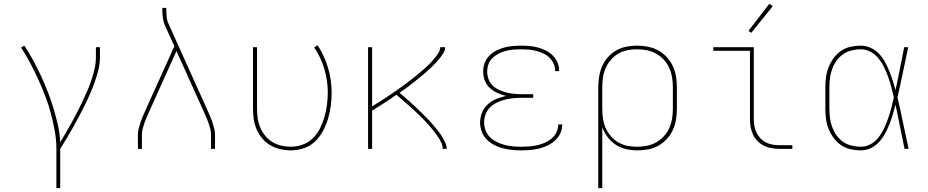

<svg xmlns="http://www.w3.org/2000/svg" viewBox="-20 -776 4840 1001"><path d="M274 205V0Q274 -47 265.5 -93.5Q257 -140 245 -185.5Q233 -231 216 -275Q199 -319 179.5 -362Q160 -405 138 -446.5Q116 -488 90 -528L107 -538Q132 -500 153.5 -460.5Q175 -421 194 -380Q213 -339 229.5 -296.5Q246 -254 259 -211Q272 -168 282 -123.5Q292 -79 294 -34Q309 -60 324.5 -86Q340 -112 354.5 -138.5Q369 -165 383 -192Q397 -219 410 -246.5Q423 -274 435 -302Q447 -330 456.5 -358.5Q466 -387 473 -417Q480 -447 480 -477V-530H501V-477Q501 -444 493 -412Q485 -380 474 -349Q463 -318 450 -288Q437 -258 422.5 -228.5Q408 -199 392.5 -170Q377 -141 361 -112.5Q345 -84 328.5 -56Q312 -28 294 0V205Z M699 0V-74Q699 -91 703.5 -107.5Q708 -124 713.5 -140.5Q719 -157 726 -173Q733 -189 740 -205L889 -535L841 -641Q832 -661 829 -683.5Q826 -706 826 -728V-735H847V-728Q847 -708 849 -687.5Q851 -667 860 -649L1060 -205Q1067 -189 1074 -173Q1081 -157 1086.5 -140.5Q1092 -124 1096.5 -107.5Q1101 -91 1101 -74V0H1080V-74Q1080 -90 1076 -105.5Q1072 -121 1066.5 -136.5Q1061 -152 1054.5 -167Q1048 -182 1041 -197L900 -510L759 -197Q752 -182 745.5 -167Q739 -152 733.5 -136.5Q728 -121 724 -105.5Q720 -90 720 -74V0Z M1495 8Q1468 8 1440.5 1.5Q1413 -5 1389 -19Q1365 -33 1347 -54.5Q1329 -76 1318 -101.5Q1307 -127 1303 -154.5Q1299 -182 1299 -210V-530H1320V-210Q1320 -185 1323.5 -160Q1327 -135 1336.5 -112Q1346 -89 1362 -69Q1378 -49 1399.5 -36Q1421 -23 1445.5 -17Q1470 -11 1495 -11Q1527 -11 1558 -22Q1589 -33 1611.5 -55.5Q1634 -78 1648.5 -107Q1663 -136 1671.5 -166.5Q1680 -197 1684.5 -229Q1689 -261 1689 -293Q1689 -356 1671 -416.5Q1653 -477 1618 -529L1636 -540Q1672 -485 1690.5 -421.5Q1709 -358 1709 -293Q1709 -258 1704.5 -224Q1700 -190 1690 -156.5Q1680 -123 1663.5 -92.5Q1647 -62 1622 -38Q1597 -14 1563.5 -3Q1530 8 1495 8Z M1899 0V-530H1920V-221Q1932 -229 1945 -237Q1958 -245 1970.5 -253Q1983 -261 1995.5 -269.5Q2008 -278 2020.5 -286Q2033 -294 2045 -303Q2057 -312 2069.5 -320.5Q2082 -329 2094 -338Q2106 -347 2117.5 -356Q2129 -365 2141 -374.5Q2153 -384 2164.5 -393.5Q2176 -403 2187 -413Q2198 -423 2209 -433Q2220 -443 2230 -454Q2240 -465 2249.5 -477Q2259 -489 2267 -502Q2275 -515 2275 -530H2301Q2301 -516 2293.5 -503Q2286 -490 2277.5 -478.5Q2269 -467 2259.5 -456.5Q2250 -446 2240 -436Q2230 -426 2219.5 -416.5Q2209 -407 2198.5 -397.5Q2188 -388 2177 -379Q2166 -370 2154.5 -361Q2143 -352 2132 -343Q2121 -334 2109.5 -325.5Q2098 -317 2086.5 -309Q2075 -301 2063 -292Q2075 -282 2087.5 -271.5Q2100 -261 2112 -250Q2124 -239 2136 -228Q2148 -217 2159.5 -206Q2171 -195 2182.5 -183.5Q2194 -172 2205.5 -160.5Q2217 -149 2227.5 -137Q2238 -125 2248.5 -112.5Q2259 -100 2269 -87Q2279 -74 2287 -60Q2295 -46 2302 -31Q2309 -16 2309 0H2288Q2288 -16 2281.5 -30.5Q2275 -45 2266.5 -58Q2258 -71 2248.5 -83.5Q2239 -96 2229 -108Q2219 -120 2208.5 -131.5Q2198 -143 2187 -154.5Q2176 -166 2164.5 -177Q2153 -188 2141.5 -198.5Q2130 -209 2118.5 -219.5Q2107 -230 2095 -240.5Q2083 -251 2071 -261Q2059 -271 2047 -282Q2016 -260 1984 -239.5Q1952 -219 1920 -199V0Z M2697 8Q2673 8 2648.5 5.5Q2624 3 2601 -3Q2578 -9 2556 -20.5Q2534 -32 2517 -49.5Q2500 -67 2491.5 -90Q2483 -113 2483 -137Q2483 -164 2493 -189Q2503 -214 2523 -232Q2543 -250 2567.5 -260Q2592 -270 2618 -276Q2595 -282 2573 -291.5Q2551 -301 2533.5 -317.5Q2516 -334 2507.5 -356.5Q2499 -379 2499 -403Q2499 -426 2507 -447.5Q2515 -469 2530.5 -485Q2546 -501 2566 -511.5Q2586 -522 2608 -528Q2630 -534 2652.5 -536Q2675 -538 2697 -538Q2719 -538 2741 -536Q2763 -534 2784 -528.5Q2805 -523 2825 -513Q2845 -503 2861 -487.5Q2877 -472 2886 -451.5Q2895 -431 2895 -409Q2895 -408 2895 -407Q2895 -406 2895 -405H2874Q2874 -405 2874 -406Q2874 -407 2874 -408Q2874 -428 2865.5 -446Q2857 -464 2843 -477Q2829 -490 2811 -498Q2793 -506 2774 -511Q2755 -516 2735.5 -517.5Q2716 -519 2697 -519Q2677 -519 2657.5 -517.5Q2638 -516 2618.5 -511Q2599 -506 2581 -497Q2563 -488 2548.5 -474.5Q2534 -461 2527 -442Q2520 -423 2520 -403Q2520 -383 2527 -363.5Q2534 -344 2548.5 -330Q2563 -316 2581.5 -307.5Q2600 -299 2619.5 -294Q2639 -289 2659.5 -287Q2680 -285 2700 -285H2760V-266H2700Q2678 -266 2656 -264Q2634 -262 2612.5 -256.5Q2591 -251 2571 -241.5Q2551 -232 2535.5 -217Q2520 -202 2512 -181Q2504 -160 2504 -138Q2504 -116 2512 -95.5Q2520 -75 2535.5 -60Q2551 -45 2570.5 -35.5Q2590 -26 2611 -20.5Q2632 -15 2653.5 -13Q2675 -11 2697 -11Q2718 -11 2738.5 -12.5Q2759 -14 2779.5 -18.5Q2800 -23 2819.5 -31.5Q2839 -40 2855 -53Q2871 -66 2880.5 -85Q2890 -104 2890 -125Q2890 -125 2890 -125.5Q2890 -126 2890 -127H2911Q2911 -126 2911 -125.5Q2911 -125 2911 -124Q2911 -101 2900.5 -79.5Q2890 -58 2872.5 -42.5Q2855 -27 2834 -17Q2813 -7 2790 -1.5Q2767 4 2743.5 6Q2720 8 2697 8Z M3099 205V-320Q3099 -348 3103.5 -376Q3108 -404 3119 -430Q3130 -456 3149 -477.5Q3168 -499 3192.5 -513Q3217 -527 3245 -532.5Q3273 -538 3301 -538Q3329 -538 3357.5 -532.5Q3386 -527 3411 -513.5Q3436 -500 3456 -478.5Q3476 -457 3488 -431Q3500 -405 3504.5 -377Q3509 -349 3509 -320V-210Q3509 -182 3504.5 -153.5Q3500 -125 3488.5 -99.5Q3477 -74 3457.5 -52.5Q3438 -31 3413.5 -17Q3389 -3 3360.5 2.5Q3332 8 3304 8Q3274 8 3245 1.5Q3216 -5 3191 -21Q3166 -37 3148 -61Q3130 -85 3120 -113V205ZM3301 -11Q3327 -11 3352.5 -16Q3378 -21 3400.5 -33.5Q3423 -46 3441 -65.5Q3459 -85 3469.5 -109Q3480 -133 3484 -158.5Q3488 -184 3488 -210V-320Q3488 -346 3484 -371.5Q3480 -397 3469.5 -421Q3459 -445 3441 -464.5Q3423 -484 3400.5 -496.5Q3378 -509 3352.5 -514Q3327 -519 3301 -519Q3275 -519 3250 -514Q3225 -509 3203 -496Q3181 -483 3164 -463Q3147 -443 3137 -419.5Q3127 -396 3123.5 -371Q3120 -346 3120 -320V-210Q3120 -184 3123.5 -159Q3127 -134 3137 -110.5Q3147 -87 3164 -67Q3181 -47 3203 -34Q3225 -21 3250 -16Q3275 -11 3301 -11Z M4044 0Q4024 0 4003 -3.5Q3982 -7 3963.5 -16Q3945 -25 3930 -40Q3915 -55 3906 -74Q3897 -93 3893.5 -113.5Q3890 -134 3890 -155V-511H3699V-530H3910V-155Q3910 -137 3913 -119Q3916 -101 3924 -84.5Q3932 -68 3945 -54.5Q3958 -41 3974 -33Q3990 -25 4008 -22Q4026 -19 4044 -19H4111V0ZM3897 -605 3882 -615 3991 -756 4009 -744Z M4468 8Q4441 8 4414 2Q4387 -4 4364.5 -19.5Q4342 -35 4326 -57Q4310 -79 4300 -104Q4290 -129 4286.5 -156Q4283 -183 4283 -210V-320Q4283 -347 4286.5 -374Q4290 -401 4300 -426Q4310 -451 4326 -473Q4342 -495 4364.5 -510.5Q4387 -526 4414 -532Q4441 -538 4468 -538Q4494 -538 4518.5 -527Q4543 -516 4561.5 -497Q4580 -478 4593 -454.5Q4606 -431 4616 -406.5Q4626 -382 4634 -357Q4642 -332 4649 -306Q4661 -362 4672 -418Q4683 -474 4694 -530H4715Q4701 -465 4687.5 -399Q4674 -333 4659 -268Q4675 -201 4688.5 -134Q4702 -67 4717 0H4696Q4684 -57 4672.5 -115Q4661 -173 4649 -230Q4642 -204 4634.5 -178.5Q4627 -153 4617 -128Q4607 -103 4594 -79Q4581 -55 4562.5 -35Q4544 -15 4519.5 -3.5Q4495 8 4468 8ZM4468 -11Q4496 -11 4520.5 -25Q4545 -39 4562 -61.5Q4579 -84 4590.5 -109.5Q4602 -135 4611 -161Q4620 -187 4627 -214Q4634 -241 4640 -268Q4634 -295 4627 -321.5Q4620 -348 4611 -373.5Q4602 -399 4590 -424Q4578 -449 4561 -470.5Q4544 -492 4519.5 -505.5Q4495 -519 4468 -519Q4443 -519 4419 -513Q4395 -507 4375 -493Q4355 -479 4341 -459Q4327 -439 4318.5 -416Q4310 -393 4307 -368.5Q4304 -344 4304 -320V-210Q4304 -186 4307 -161.5Q4310 -137 4318.5 -114Q4327 -91 4341 -71Q4355 -51 4375 -37Q4395 -23 4419 -17Q4443 -11 4468 -11Z"/></svg>

Font: Iosevka Curly Thin Extended
Style: Regular
Weight: 100
Width: 7
Monospace: yes
Designer: Belleve Invis
Foundry: Belleve Invis
Version: Version 11.1.0; ttfautohint (v1.8.3)